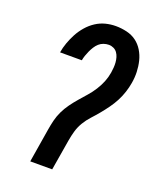

<svg xmlns="http://www.w3.org/2000/svg" viewBox="-138 -827 752 912"><g transform="rotate(20 237.5 -371.5)"><path d="M126 0 154 -171Q158 -196 164 -220Q170 -244 181 -267Q192 -290 207.5 -311.5Q223 -333 240 -352.5Q257 -372 274.5 -392Q292 -412 306 -434Q320 -456 329.5 -479.5Q339 -503 343 -528Q345 -541 346 -554Q347 -567 346 -580Q345 -593 341.5 -605Q338 -617 331 -627Q324 -637 312.5 -642.5Q301 -648 288 -648Q275 -648 262 -643.5Q249 -639 239 -630Q229 -621 221.5 -609Q214 -597 208.5 -585Q203 -573 198.5 -560Q194 -547 192 -535H82Q86 -560 95 -585Q104 -610 116.5 -633.5Q129 -657 147.5 -678.5Q166 -700 189 -715Q212 -730 237.5 -736.5Q263 -743 289 -743Q317 -743 344.5 -736.5Q372 -730 393 -714.5Q414 -699 428 -676Q442 -653 448.5 -626.5Q455 -600 456 -572Q457 -544 452 -515Q448 -491 440 -466.5Q432 -442 420 -419Q408 -396 392.5 -374.5Q377 -353 360.5 -333Q344 -313 326 -293.5Q308 -274 294.5 -251.5Q281 -229 274 -204.5Q267 -180 263 -156L237 0Z"/></g></svg>

Font: Iosevka QP
Style: Bold Italic
Weight: 700
Italic angle: -9°
Designer: Belleve Invis
Foundry: Belleve Invis
Version: Version 20.0.0; ttfautohint (v1.8.4)